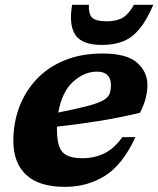

<svg xmlns="http://www.w3.org/2000/svg" viewBox="-20 -750 646 784"><path d="M533 -190Q480.5 -76.5 408.2 -31.8Q336 13 245.5 13Q139 13 86.8 -36Q34.5 -85 34.5 -175Q34.5 -247 58.2 -311.2Q82 -375.5 128.2 -425.2Q174.5 -475 242.5 -503.2Q310.5 -531.5 398.5 -531.5Q497.5 -531.5 539.8 -494Q582 -456.5 582 -403Q582 -377 574.8 -348.5Q567.5 -320 551.5 -289.5Q468.5 -269.5 381.2 -255.5Q294 -241.5 212.5 -233Q212.5 -227.5 212.5 -221.5Q212.5 -154.5 235 -129.2Q257.5 -104 316.5 -104Q365 -104 405.5 -123.5Q446 -143 479.5 -190ZM376 -457.5Q324 -457.5 278.5 -416.2Q233 -375 218 -290.5Q296 -306 339.8 -317.8Q383.5 -329.5 403.2 -341.5Q423 -353.5 428 -368.2Q433 -383 433 -404Q433 -428.5 419 -443Q405 -457.5 376 -457.5ZM414.5 -663Q457 -663 481.5 -677.8Q506 -692.5 527 -730.5H606Q579.5 -668.5 550 -632.5Q520.5 -596.5 483.5 -581.5Q446.5 -566.5 396 -566.5Q315.5 -566.5 288 -607Q260.5 -647.5 274.5 -730.5H343Q341 -692.5 356.5 -677.8Q372 -663 414.5 -663Z"/></svg>

Font: Newsreader 6pt
Style: Bold Italic
Weight: 700
Italic angle: -17°
Designer: Hugues Gentile
Foundry: Production Type
Version: Version 1.003; ttfautohint (v1.8.3)